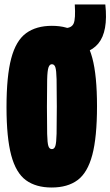

<svg xmlns="http://www.w3.org/2000/svg" viewBox="-20 -825 492 855"><path d="M210 10Q140 10 95.5 -22.5Q51 -55 30 -133.5Q9 -212 9 -348Q9 -486 30 -565Q51 -644 96 -677Q141 -710 211 -710Q282 -710 326 -677.5Q370 -645 391 -567Q412 -489 412 -352Q412 -214 391 -135Q370 -56 325.5 -23Q281 10 210 10ZM211 -161Q222 -161 226.5 -175Q231 -189 232 -230Q233 -271 233 -351Q233 -432 232 -472Q231 -512 226.5 -525.5Q222 -539 211 -539Q201 -539 196 -525Q191 -511 190 -470.5Q189 -430 189 -349Q189 -269 190 -228.5Q191 -188 195.5 -174.5Q200 -161 211 -161ZM259 -578V-700H269Q299 -700 308 -720.5Q317 -741 313 -805H449Q462 -685 418 -631.5Q374 -578 269 -578Z"/></svg>

Font: Georama ExtraCondensed Black
Style: Regular
Weight: 900
Width: 2
Designer: Jean-Baptiste Levee
Foundry: Production Type
Version: Version 1.000